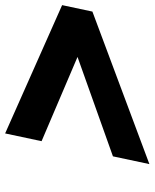

<svg xmlns="http://www.w3.org/2000/svg" viewBox="53 -790 602 748"><g transform="rotate(-90 354.0 -416.0)"><path d="M118.9 -277 88.7 -135 682.9 -357 708 -475 208.2 -697 178 -555 506.2 -415Z"/></g></svg>

Font: Hussar Nova
Style: 76
Weight: 700
Foundry: Cannot Into Space Fonts
Version: Version 0.99